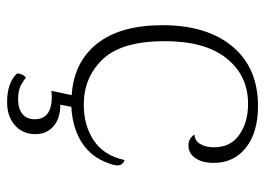

<svg xmlns="http://www.w3.org/2000/svg" viewBox="-123 -431 747 541"><g transform="rotate(90 250.5 -160.5)"><path d="M446 -117Q446 -108 440 -93Q423 -44 381.5 -17.5Q340 9 281 12L275 43Q314 43 336 62.5Q358 82 358 113Q358 149 333 171Q308 193 268 193Q213 193 187 165V163Q187 157 190.5 150Q194 143 199 140Q211 150 224.5 156Q238 162 261 162Q286 162 301 150Q316 138 316 115Q316 67 252 67L236 68L248 11Q155 5 103 -60.5Q51 -126 51 -245Q51 -370 111 -442Q171 -514 279 -514Q353 -514 396 -480Q439 -446 439 -389Q439 -357 425.5 -337.5Q412 -318 390 -318Q370 -318 359 -335Q377 -336 386 -351.5Q395 -367 395 -390Q395 -437 359.5 -461.5Q324 -486 273 -486Q193 -486 144.5 -425.5Q96 -365 96 -251Q96 -130 147 -76.5Q198 -23 275 -23Q333 -23 375.5 -51Q418 -79 431 -138Q446 -133 446 -117Z"/></g></svg>

Font: Arima Madurai ExtraLight
Style: Regular
Weight: 275
Designer: Joana Correia and Natanael Gama
Foundry: NDISCOVER
Version: Version 1.019